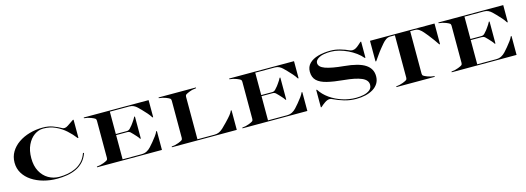

<svg xmlns="http://www.w3.org/2000/svg" viewBox="2 -1656 7139 2607"><g transform="rotate(-15 3571.5 -353.0)"><path d="M995 -707H1005V-451.5H995Q948.5 -513.5 886.2 -569.8Q824 -626 746.2 -661.8Q668.5 -697.5 575.5 -697.5Q508.5 -697.5 449 -655.8Q389.5 -614 352.2 -536.2Q315 -458.5 315 -350Q315 -241.5 356.2 -165Q397.5 -88.5 466.8 -48Q536 -7.5 620 -7.5Q677 -7.5 736 -18Q795 -28.5 848.8 -53.8Q902.5 -79 945 -123.5Q987.5 -168 1011 -236H1026Q1001.5 -163.5 957 -115.8Q912.5 -68 853.5 -40.5Q794.5 -13 726 -1.5Q657.5 10 585 10Q484.5 10 393.5 -15Q302.5 -40 232 -86.8Q161.5 -133.5 120.8 -200.2Q80 -267 80 -350Q80 -433.5 119.8 -500.2Q159.5 -567 228.2 -614.5Q297 -662 385.2 -687.2Q473.5 -712.5 570 -712.5Q649.5 -712.5 711.5 -689.8Q773.5 -667 833.5 -633.5Q842.5 -628.5 862.5 -629.8Q882.5 -631 908.5 -648.5Z M1146 -10Q1176.5 -13.5 1198 -18.2Q1219.5 -23 1244 -32.5Q1282 -47.5 1295 -57.2Q1308 -67 1308 -87.5V-612.5Q1308 -633 1295 -642.8Q1282 -652.5 1244 -667.5Q1219.5 -677 1198 -681.8Q1176.5 -686.5 1146 -690V-700H2058V-460H2048Q2026 -495.5 1997.2 -528Q1968.5 -560.5 1935 -595Q1912 -618.5 1890.8 -639Q1869.5 -659.5 1843.8 -672.2Q1818 -685 1782 -685H1509V-370.5H1662Q1689.5 -370.5 1708.8 -390.2Q1728 -410 1745 -431.5Q1754 -443.5 1767 -461.8Q1780 -480 1792.2 -499.2Q1804.5 -518.5 1811 -533H1821V-223H1811Q1796 -248 1777 -267.8Q1758 -287.5 1741 -307Q1725 -325.5 1707.8 -340.5Q1690.5 -355.5 1662 -355.5H1509V-15H1772Q1818.5 -15 1850.2 -32Q1882 -49 1906.8 -76.2Q1931.5 -103.5 1957.5 -134Q1989 -171.5 2013.2 -205Q2037.5 -238.5 2048 -265H2058V0H1146Z M2198 -10Q2228.5 -13.5 2250 -18.2Q2271.5 -23 2296 -32.5Q2334 -47.5 2347 -57.2Q2360 -67 2360 -87.5V-612.5Q2360 -633 2347 -642.8Q2334 -652.5 2296 -667.5Q2271.5 -677 2250 -681.8Q2228.5 -686.5 2198 -690V-700H2723V-690Q2692.5 -686.5 2671 -682Q2649.5 -677.5 2625 -667.5Q2587.5 -652.5 2574.2 -642.8Q2561 -633 2561 -612.5V-15H2799Q2838 -15 2866.8 -28.5Q2895.5 -42 2923.8 -68.5Q2952 -95 2989.5 -134Q3040 -186.5 3064.8 -217.5Q3089.5 -248.5 3100 -275H3110V0H2198Z M3190 -10Q3220.5 -13.5 3242 -18.2Q3263.5 -23 3288 -32.5Q3326 -47.5 3339 -57.2Q3352 -67 3352 -87.5V-612.5Q3352 -633 3339 -642.8Q3326 -652.5 3288 -667.5Q3263.5 -677 3242 -681.8Q3220.5 -686.5 3190 -690V-700H4102V-460H4092Q4070 -495.5 4041.2 -528Q4012.5 -560.5 3979 -595Q3956 -618.5 3934.8 -639Q3913.5 -659.5 3887.8 -672.2Q3862 -685 3826 -685H3553V-370.5H3706Q3733.5 -370.5 3752.8 -390.2Q3772 -410 3789 -431.5Q3798 -443.5 3811 -461.8Q3824 -480 3836.2 -499.2Q3848.5 -518.5 3855 -533H3865V-223H3855Q3840 -248 3821 -267.8Q3802 -287.5 3785 -307Q3769 -325.5 3751.8 -340.5Q3734.5 -355.5 3706 -355.5H3553V-15H3816Q3862.5 -15 3894.2 -32Q3926 -49 3950.8 -76.2Q3975.5 -103.5 4001.5 -134Q4033 -171.5 4057.2 -205Q4081.5 -238.5 4092 -265H4102V0H3190Z M5041 -720H5051V-494H5041Q5007.5 -535 4958.2 -571.2Q4909 -607.5 4851 -635.2Q4793 -663 4732.8 -679Q4672.5 -695 4616.5 -695Q4507 -695 4452 -665.2Q4397 -635.5 4397 -595Q4397 -538 4482.8 -507Q4568.5 -476 4740 -460Q4944 -441.5 5035 -381.2Q5126 -321 5126 -215Q5126 -157 5099.2 -113.8Q5072.5 -70.5 5025.8 -42.2Q4979 -14 4918.2 0Q4857.5 14 4789.5 14Q4701.5 14 4621 -9.8Q4540.5 -33.5 4469 -68.5Q4463.5 -71.5 4454.8 -74.5Q4446 -77.5 4435 -77.5Q4403 -77.5 4367.5 -53.2Q4332 -29 4301 0H4292V-245H4302Q4349.5 -170.5 4427 -115.8Q4504.5 -61 4598.5 -31Q4692.5 -1 4789.5 -1Q4845 -1 4897.2 -12.5Q4949.5 -24 4983.2 -51Q5017 -78 5017 -125Q5017 -190.5 4934.5 -226.5Q4852 -262.5 4687 -277.5Q4551.5 -290 4459 -312.5Q4366.5 -335 4319.2 -380.2Q4272 -425.5 4272 -505Q4272 -575 4317.2 -620.5Q4362.5 -666 4440.5 -688Q4518.5 -710 4616.5 -710Q4681.5 -710 4749.2 -690.8Q4817 -671.5 4867 -647.5Q4876 -643 4887.5 -640.5Q4899 -638 4907.5 -638Q4934 -638 4957.5 -652Q4981 -666 5002 -685.2Q5023 -704.5 5041 -720Z M5354 -10Q5384.5 -13.5 5406 -18.2Q5427.5 -23 5452 -32.5Q5490 -47.5 5503 -57.2Q5516 -67 5516 -87.5V-685H5451Q5416.5 -685 5388.5 -665.5Q5360.5 -646 5337.2 -618Q5314 -590 5293 -565Q5260.5 -525.5 5231.5 -483.5Q5202.5 -441.5 5180 -410H5170V-700H6077V-410H6067Q6045 -441.5 6015.8 -483.5Q5986.5 -525.5 5954 -565Q5933 -590 5909.8 -618Q5886.5 -646 5858.5 -665.5Q5830.5 -685 5796 -685H5731V-87.5Q5731 -67 5744 -57.2Q5757 -47.5 5795 -32.5Q5819.5 -23 5841 -18.2Q5862.5 -13.5 5893 -10V0H5354Z M6131 -10Q6161.5 -13.5 6183 -18.2Q6204.5 -23 6229 -32.5Q6267 -47.5 6280 -57.2Q6293 -67 6293 -87.5V-612.5Q6293 -633 6280 -642.8Q6267 -652.5 6229 -667.5Q6204.5 -677 6183 -681.8Q6161.5 -686.5 6131 -690V-700H7043V-460H7033Q7011 -495.5 6982.2 -528Q6953.5 -560.5 6920 -595Q6897 -618.5 6875.8 -639Q6854.5 -659.5 6828.8 -672.2Q6803 -685 6767 -685H6494V-370.5H6647Q6674.5 -370.5 6693.8 -390.2Q6713 -410 6730 -431.5Q6739 -443.5 6752 -461.8Q6765 -480 6777.2 -499.2Q6789.5 -518.5 6796 -533H6806V-223H6796Q6781 -248 6762 -267.8Q6743 -287.5 6726 -307Q6710 -325.5 6692.8 -340.5Q6675.5 -355.5 6647 -355.5H6494V-15H6757Q6803.5 -15 6835.2 -32Q6867 -49 6891.8 -76.2Q6916.5 -103.5 6942.5 -134Q6974 -171.5 6998.2 -205Q7022.5 -238.5 7033 -265H7043V0H6131Z"/></g></svg>

Font: Engraving CC
Style: Bold
Weight: 700
Designer: indestructible type*
Foundry: Cowboy Collective
Version: Version 1.000